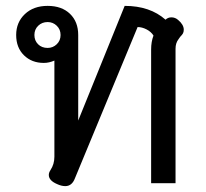

<svg xmlns="http://www.w3.org/2000/svg" viewBox="-20 -623 700 653"><path d="M146 -28Q146 -36 152 -45Q165 -65 165 -90V-417Q147 -409 129 -409Q88 -409 61.5 -435Q35 -461 35 -504Q35 -547 64.5 -575Q94 -603 142 -603Q190 -603 218 -576Q246 -549 246 -504V-213L404 -603Q490 -603 543 -556Q551 -564 563 -564Q576 -564 586 -555Q605 -539 605 -522Q605 -514 602 -509Q599 -504 593 -498Q592 -496 587 -489.5Q582 -483 579.5 -475Q577 -467 577 -457V0H494V-455Q494 -481 502 -502Q494 -515 478.5 -523Q463 -531 448 -531L235 -17Q225 10 202 10Q189 10 174 3Q146 -9 146 -28ZM186 -504Q186 -523 173 -535.5Q160 -548 142 -548Q123 -548 110 -535.5Q97 -523 97 -504Q97 -485 109.5 -472.5Q122 -460 142 -460Q160 -460 173 -472.5Q186 -485 186 -504Z"/></svg>

Font: Niramit
Style: Regular
Weight: 400
Version: Version 1.000; ttfautohint (v1.6)